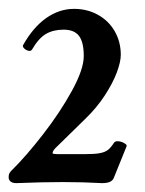

<svg xmlns="http://www.w3.org/2000/svg" viewBox="-20 -665 328 433"><path d="M-0.5 -265.1Q-0.5 -269.5 0.5 -272.5Q1.5 -275.4 4.4 -278.8L6.8 -281.2Q38.6 -312.5 76.9 -361.8Q115.2 -411.1 142.1 -460Q168.9 -508.8 168.9 -538.6Q168.9 -569.8 158.2 -584Q147.5 -598.1 123.5 -598.1Q100.1 -598.1 83.5 -588.4Q66.9 -578.6 52.2 -553.2Q49.8 -549.3 44.2 -550.5Q38.6 -551.8 34.4 -555.9Q30.3 -560.1 32.2 -563.5Q54.7 -603.5 84.2 -624.3Q113.8 -645 147 -645Q177.2 -645 201.4 -631.3Q225.6 -617.7 239 -594Q252.4 -570.3 252.4 -541.5Q252.4 -525.4 243.4 -501.5Q234.4 -477.5 216.3 -449.7Q198.2 -421.9 171.9 -396.5L106 -332Q98.6 -324.7 98.6 -319.8Q98.6 -318.4 101.6 -317.9Q104.5 -317.4 109.4 -317.4H171.9Q193.8 -317.4 205.3 -319.6Q216.8 -321.8 223.4 -326.9Q230 -332 237.3 -343.3Q240.2 -347.2 247.3 -346.4Q254.4 -345.7 260.5 -342Q266.6 -338.4 265.6 -335.4L236.8 -264.2Q234.4 -257.8 227.8 -254.9Q221.2 -252 210.4 -252Q166.5 -254.4 122.6 -254.4Q75.2 -254.4 16.6 -252Q8.3 -252 3.9 -255.6Q-0.5 -259.3 -0.5 -265.1Z"/></svg>

Font: Junicode Two Beta VF
Style: Regular
Weight: 400
Designer: Peter S. Baker
Foundry: Briery Creek Software
Version: Version 1.031 beta; ttfautohint (v1.8.1.43-b0c9)